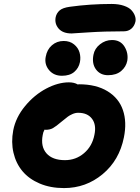

<svg xmlns="http://www.w3.org/2000/svg" viewBox="-20 -938 705 970"><path d="M341.8 -769Q297.4 -769 276.1 -793.7Q254.9 -818.4 261.2 -851.1Q265.6 -871.6 281.2 -885.3Q296.9 -898.9 333 -903.8Q435.1 -918 543.9 -918Q579.6 -918 606 -908.9Q632.3 -899.9 644.8 -885.7Q657.2 -871.6 662.1 -856.7Q667 -841.8 664.1 -828.1Q658.7 -805.7 643.3 -792.7Q627.9 -779.8 606 -779.8Q507.8 -779.8 426.3 -774.4Q344.7 -769 341.8 -769ZM525.9 -558.1Q486.3 -558.1 464.8 -587.4Q443.4 -616.7 452.1 -661.1Q458 -692.9 485.4 -714.4Q512.7 -735.8 545.9 -735.8Q588.4 -735.8 608.9 -702.6Q629.4 -669.4 623 -630.9Q617.2 -600.6 592.3 -579.3Q567.4 -558.1 525.9 -558.1ZM293 -555.2Q251.5 -555.2 227.5 -584.2Q203.6 -613.3 210.9 -650.9Q217.3 -687.5 242.2 -709.2Q267.1 -731 301.8 -731Q333 -731 354 -713.9Q375 -696.8 381.8 -672.9Q388.7 -648.9 383.8 -624Q377.9 -594.2 355.2 -574.7Q332.5 -555.2 293 -555.2ZM303.2 12.2Q234.9 12.2 180.7 -10.7Q126.5 -33.7 93.5 -73.2Q60.5 -112.8 48.1 -166.3Q35.6 -219.7 46.9 -279.8Q59.6 -345.2 106.7 -402.1Q153.8 -459 213.6 -490.5Q273.4 -522 328.1 -522Q355 -522 373 -511.2Q375 -512.2 378.9 -512.2Q465.8 -512.2 523.2 -477.1Q580.6 -441.9 601.1 -381.6Q621.6 -321.3 606 -244.1Q583 -128.4 498.5 -58.1Q414.1 12.2 303.2 12.2ZM195.8 -255.9Q184.6 -197.8 214.8 -163.3Q245.1 -128.9 308.1 -128.9Q363.3 -128.9 404.5 -164.1Q445.8 -199.2 457 -256.8Q467.8 -307.1 445.1 -337.6Q422.4 -368.2 375 -368.2Q360.4 -368.2 345.7 -361.6Q331.1 -355 323 -348.9Q314.9 -342.8 292 -324.2Q262.7 -299.3 247.6 -290.8Q232.4 -282.2 210.9 -282.2Q207 -282.2 205.1 -283.2Q197.3 -269 195.8 -255.9Z"/></svg>

Font: Shantell Sans Normal
Style: Bold Italic
Weight: 700
Italic angle: -11.31°
Designer: Stephen Nixon, Anya Danilova, Shantell Martin
Foundry: Arrow Type
Version: Version 1.006;[559af2be0]